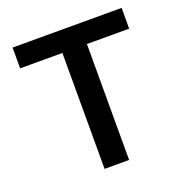

<svg xmlns="http://www.w3.org/2000/svg" viewBox="-130 -844 920 960"><g transform="rotate(-20 330.0 -363.5)"><path d="M39.8 -616.8V-727.3H620V-616.8H395.2V0H264.6V-616.8Z"/></g></svg>

Font: Inter UI Semi Bold
Style: Regular
Weight: 600
Designer: Rasmus Andersson
Foundry: rsms
Version: 3.2;8d6f07862